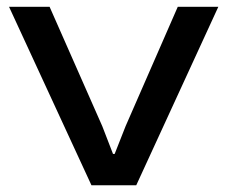

<svg xmlns="http://www.w3.org/2000/svg" viewBox="-20 -549 674 569"><path d="M251 0 6.8 -528.8H127L283.2 -174.8L314.9 -92.8H319.8L352.1 -174.8L506.8 -528.8H627L383.8 0Z"/></svg>

Font: Lumene Sans Expanded Medium
Style: Regular
Weight: 500
Width: 7
Designer: Deni Anggara
Version: Version 1.003;Glyphs 3.1.2 (3151)